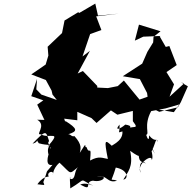

<svg xmlns="http://www.w3.org/2000/svg" viewBox="-20 -960 1065 1068"><path d="M866 -338 969 -363 986 -392 1025 -480 987 -502 1004 -496 923 -422 948 -491 906 -559 963 -598 922 -704 902 -699 868 -758 875 -760 777 -756 730 -734 753 -823 873 -786 834 -755 832 -724 800 -672 771 -606 663 -536 758 -520 798 -443 801 -422 756 -406 669 -512 635 -481 580 -470 521 -473V-482L441 -565L412 -551L480 -677L439 -646L485 -781L428 -751L544 -793L515 -869L640 -884L525 -873L510 -940L421 -888L415 -892L339 -846L325 -776L245 -700L249 -651L234 -601L154 -546L235 -515L267 -456L272 -434L296 -404L210 -434L182 -463L186 -521L154 -425L221 -402L187 -378L227 -293L187 -294C242 -262 173 -208 207 -213C255 -185 328 -240 244 -143C269 -161 250 -148 196 -163C169 -200 208 -173 161 -161C238 -241 235 -232 253 -175C235 -157 277 -146 257 -132C281 -174 234 -153 250 -100C264 -137 216 -31 272 -43C223 17 254 -33 221 53C230 75 231 69 188 65C227 10 259 27 250 20C239 -5 282 -14 274 10C276 24 267 -17 311 -55C381 10 361 12 415 -31C389 -6 404 40 371 36C371 23 366 3 371 88C469 29 413 35 499 73C445 49 416 71 431 69C499 106 445 51 497 45C555 58 588 10 518 24C576 6 575 64 631 45C589 29 596 67 624 -28C693 -15 696 35 666 39C691 -4 723 -31 704 -121C772 -72 770 -86 736 -167C765 -78 735 -68 791 -51C765 -75 749 -37 763 1C734 -44 829 -110 824 -69C841 -98 795 -178 842 -105C816 -150 822 -169 804 -95C840 -121 848 -216 855 -170C857 -199 846 -161 809 -207C810 -178 802 -181 793 -210C814 -215 777 -261 821 -342L901 -357L977 -379L947 -336L830 -356ZM410 -338 489 -303 517 -276 597 -346 633 -322 719 -343V-286C770 -220 688 -291 658 -202C714 -253 719 -260 677 -267C646 -240 615 -232 645 -267C647 -214 630 -222 661 -229C666 -167 581 -148 605 -146C563 -186 558 -186 580 -76C550 -80 532 -95 481 -67C490 -163 476 -93 462 -141C443 -138 473 -187 424 -110C428 -131 439 -154 394 -203C378 -197 373 -215 359 -213C416 -230 410 -245 344 -287C319 -225 361 -235 337 -300L410 -291Z"/></svg>

Font: Hussar Lance
Style: Italic
Weight: 700
Foundry: Cannot Into Space Fonts, PlusOne Fonts
Version: Version 2.27